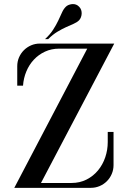

<svg xmlns="http://www.w3.org/2000/svg" viewBox="-20 -904 615 924"><path d="M399.9 -669.9H265.1Q227.5 -669.9 196.5 -655.5Q165.5 -641.1 142.8 -616.7Q120.1 -592.3 106.7 -560.1Q93.3 -527.8 90.8 -491.7H63V-585.4Q63 -607.9 71.5 -627.7Q80.1 -647.5 95 -662.4Q109.9 -677.2 129.6 -685.8Q149.4 -694.3 171.9 -694.3H529.8L177.2 -23.4H323.7Q364.3 -23.4 396.7 -40Q429.2 -56.6 451.9 -84.2Q474.6 -111.8 486.6 -147.2Q498.5 -182.6 498.5 -220.2V-269H526.4V-109.4Q526.4 -86.9 517.8 -66.9Q509.3 -46.9 494.4 -32Q479.5 -17.1 459.5 -8.5Q439.5 0 417 0H48.8ZM327.1 -884.3Q347.7 -885.7 360.8 -871.6Q367.7 -864.7 370.6 -856Q373.5 -847.2 373 -838.1Q372.6 -829.1 369.4 -820.8Q366.2 -812.5 360.8 -806.6Q350.6 -796.4 334 -789.3Q317.4 -782.2 297.6 -773.2Q277.8 -764.2 255.9 -751Q233.9 -737.8 211.9 -715.8H196.8Q221.2 -738.3 235.8 -761.2Q250.5 -784.2 260.5 -805.2Q270.5 -826.2 278.1 -843.3Q285.6 -860.4 296.4 -871.1Q306.6 -881.8 327.1 -884.3Z"/></svg>

Font: Unique
Style: Regular
Weight: 400
Designer: Anna Pocius (aka Artmaker)
Foundry: Anna Pocius
Version: Version 1.000 2013 initial release